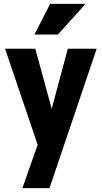

<svg xmlns="http://www.w3.org/2000/svg" viewBox="-20 -760 522 985"><path d="M95 205 202 -99 227 -134 328 -510H476L234 205ZM180 3 6 -510H161L285 -57ZM277 -583H157L237 -740H419Z"/></svg>

Font: Instrument Sans SemiCondensed
Style: Bold
Weight: 700
Width: 4
Designer: Rodrigo Fuenzalida
Foundry: fragTYPE
Version: Version 1.000;gftools[0.9.28]